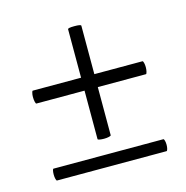

<svg xmlns="http://www.w3.org/2000/svg" viewBox="-72 -491 542 559"><g transform="rotate(-15 199.0 -211.5)"><path d="M29 -20Q29 -26 30 -31.5Q31 -37 33 -37H364Q366 -37 367.5 -31.5Q369 -26 369 -19Q369 -12 367.5 -6.5Q366 -1 364 -1H34Q32 -1 30.5 -7Q29 -13 29 -20ZM29 -254Q29 -261 30.5 -266.5Q32 -272 33 -272H364Q366 -272 367.5 -266Q369 -260 369 -253Q369 -246 367.5 -239.5Q366 -233 364 -233H34Q32 -233 30.5 -239.5Q29 -246 29 -254ZM198 -83Q191 -83 185 -84Q179 -85 179 -87V-418Q179 -422 199 -422Q219 -422 219 -418V-88Q219 -86 212.5 -84.5Q206 -83 198 -83Z"/></g></svg>

Font: Cormorant Infant
Style: Italic
Weight: 400
Italic angle: -10°
Designer: Christian Thalmann (Catharsis Fonts)
Foundry: Catharsis Fonts
Version: Version 4.000